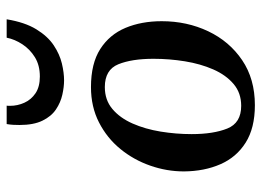

<svg xmlns="http://www.w3.org/2000/svg" viewBox="-128 -670 811 596"><g transform="rotate(-90 278.0 -371.5)"><path d="M44.4 -206.5Q44.4 -259.8 62.3 -311Q80.1 -362.3 114 -403.8Q147.9 -445.3 196.5 -470.2Q245.1 -495.1 306.2 -495.1Q379.4 -495.1 424.3 -466.3Q469.2 -437.5 490 -387.9Q510.7 -338.4 510.7 -275.4Q510.7 -197.3 479.5 -131.3Q448.2 -65.4 389.9 -25.9Q331.5 13.7 250 13.7Q179.2 13.7 133.8 -14.9Q88.4 -43.5 66.7 -93.3Q44.9 -143.1 44.4 -206.5ZM248 -28.8Q288.1 -28.8 315.9 -52.5Q343.8 -76.2 361.1 -115.7Q378.4 -155.3 386.2 -203.6Q394 -252 394 -301.3Q394 -368.2 377 -410.2Q359.9 -452.1 306.2 -452.1Q266.1 -452.1 238.3 -428.7Q210.4 -405.3 193.1 -366Q175.8 -326.7 168 -278.8Q160.2 -231 160.2 -182.6Q160.2 -115.2 177.5 -72Q194.8 -28.8 248 -28.8ZM327.1 -578.6Q306.6 -578.6 282.5 -584Q258.3 -589.4 236.8 -603.8Q215.3 -618.2 201.9 -645.8Q188.5 -673.3 188.5 -716.8Q188.5 -726.1 189 -735.8Q189.5 -745.6 191.4 -756.8H248.5Q248 -753.9 248 -751.2Q248 -748.5 248 -746.1Q248 -723.1 257.6 -701.9Q267.1 -680.7 287.1 -667.2Q307.1 -653.8 338.9 -653.8Q374 -653.8 398.9 -669.2Q423.8 -684.6 439.2 -708.3Q454.6 -731.9 459.5 -756.8H516.6Q507.3 -700.2 485.6 -664.8Q463.9 -629.4 436 -610.8Q408.2 -592.3 379.4 -585.4Q350.6 -578.6 327.1 -578.6Z"/></g></svg>

Font: Gelasio Medium
Style: Italic
Weight: 500
Italic angle: -8.5°
Designer: Eben Sorkin
Foundry: Eben Sorkin
Version: Version 1.008